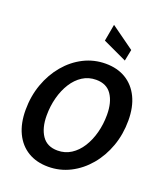

<svg xmlns="http://www.w3.org/2000/svg" viewBox="-172 -1073 1023 1199"><g transform="rotate(20 340.0 -473.0)"><path d="M291 14Q213.5 14 156.8 -20.2Q100 -54.5 69.2 -118.8Q38.5 -183 38.5 -272Q38.5 -363.5 67.2 -443.5Q96 -523.5 147.2 -584.5Q198.5 -645.5 266.2 -679.8Q334 -714 411.5 -714Q489 -714 545.8 -679.8Q602.5 -645.5 633.5 -581.5Q664.5 -517.5 664.5 -428Q664.5 -336.5 635.8 -256.5Q607 -176.5 555.8 -115.8Q504.5 -55 436.8 -20.5Q369 14 291 14ZM312 -101Q361.5 -101 401.2 -126.5Q441 -152 469 -196.2Q497 -240.5 512 -297Q527 -353.5 527 -415.5Q527 -499 493.2 -549Q459.5 -599 389.5 -599Q339.5 -599 299.8 -573.5Q260 -548 232 -503.8Q204 -459.5 189 -403Q174 -346.5 174 -284.5Q174 -201.5 208 -151.2Q242 -101 312 -101ZM515.5 -773 356 -847.5 376 -959.5 530.5 -848.5Z"/></g></svg>

Font: Cabin Condensed
Style: Bold Italic
Weight: 700
Width: 3
Italic angle: -10°
Designer: Pablo Impallari
Foundry: Pablo Impallari. http://www.impallari.com Igino Marini. http://www.ikern.com
Version: Version 3.001; ttfautohint (v1.8.3)